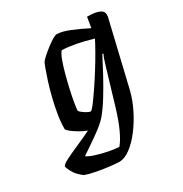

<svg xmlns="http://www.w3.org/2000/svg" viewBox="-231 -624 901 947"><g transform="rotate(-30 219.5 -150.0)"><path d="M178 200Q161 200 126.5 196Q92 192 54.5 185Q17 178 -7 169Q-37 147 -51 123Q-65 99 -67 85Q-64 75 -34 60Q-4 45 38.5 26.5Q81 8 120 -11Q99 -19 77.5 -31.5Q56 -44 41 -56Q26 -68 24 -75Q24 -112 31 -155.5Q38 -199 49 -243Q60 -287 72 -324Q84 -361 93 -385Q102 -409 105 -413Q111 -421 126.5 -435Q142 -449 161.5 -464Q181 -479 198 -489.5Q215 -500 224 -500Q252 -500 297.5 -481.5Q343 -463 387 -440L397 -500Q409 -500 430.5 -498Q452 -496 469.5 -487.5Q487 -479 487 -459Q487 -453 486 -448L399 -81Q387 -32 362.5 17.5Q338 67 306.5 108.5Q275 150 241.5 175Q208 200 178 200ZM179 -86Q185 -86 203 -109.5Q221 -133 246.5 -170.5Q272 -208 298 -249.5Q324 -291 345 -328Q366 -365 377 -387Q326 -402 283.5 -410Q241 -418 206 -419Q195 -407 184 -377Q173 -347 162.5 -308Q152 -269 143.5 -230.5Q135 -192 130 -162Q125 -132 125 -120Q135 -108 153 -97Q171 -86 179 -86ZM214 136Q234 113 255 67.5Q276 22 296 -45L352 -233Q359 -257 365.5 -276Q372 -295 376 -301L371 -304Q350 -263 322.5 -212Q295 -161 266 -114Q237 -67 211 -36Q197 -19 174.5 -1Q152 17 127 34.5Q102 52 79.5 67Q57 82 44 91Q57 101 88 111Q119 121 154 128Q189 135 214 136Z"/></g></svg>

Font: Texturina SemiBold
Style: Italic
Weight: 600
Italic angle: -11°
Designer: Guillermo Torres Carreño
Foundry: Omnibus-Type
Version: Version 1.002; ttfautohint (v1.8.3)